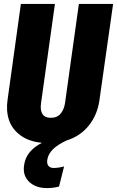

<svg xmlns="http://www.w3.org/2000/svg" viewBox="-20 -715 599 983"><path d="M383.8 -694.8H559.1L488.8 -200.2Q478.5 -127.9 435.5 -73.2Q392.6 -18.6 321.8 3.9Q230 45.4 222.2 103Q219.2 123.5 228 134.3Q236.8 145 254.9 145Q277.8 145 308.1 137.2L282.2 240.2Q252 248 220.2 248Q162.1 248 128.2 214.8Q94.2 181.6 104 127Q114.7 57.1 194.8 16.1Q127.4 9.8 84.2 -22.5Q41 -54.7 25.6 -101.8Q10.3 -148.9 19 -206.1L86.9 -694.8H261.2L189.9 -185.1Q185.1 -151.9 197 -131.8Q209 -111.8 240.2 -111.8Q272.5 -111.8 290.3 -133.1Q308.1 -154.3 313 -188Z"/></svg>

Font: Fira Sans Compressed ExtraBold
Style: Italic
Weight: 800
Width: 3
Italic angle: -8°
Designer: Carrois Corporate & Edenspiekermann AG
Foundry: Carrois Corporate GbR & Edenspiekermann AG
Version: Version 4.203;PS 004.203;hotconv 1.0.88;makeotf.lib2.5.64775